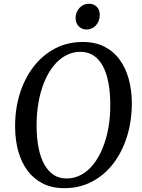

<svg xmlns="http://www.w3.org/2000/svg" viewBox="-20 -972 740 1002"><path d="M315.5 10Q251 10 203 -14.5Q155 -39 123.2 -82Q91.5 -125 75.5 -182.2Q59.5 -239.5 59 -304.5Q57.5 -397.5 82 -478.5Q106.5 -559.5 153.2 -621.2Q200 -683 265.5 -718Q331 -753 412 -753Q477.5 -753 525.5 -728.2Q573.5 -703.5 604.8 -660.2Q636 -617 651.5 -560.8Q667 -504.5 668 -441Q669 -348.5 645 -267Q621 -185.5 574.8 -123.2Q528.5 -61 463 -25.5Q397.5 10 315.5 10ZM327.5 -40.5Q368.5 -40.5 404.2 -60Q440 -79.5 468 -115.2Q496 -151 516 -200Q536 -249 546.2 -307.8Q556.5 -366.5 555.5 -431.5Q555 -493.5 545.2 -543.2Q535.5 -593 516.2 -628.2Q497 -663.5 468 -682.5Q439 -701.5 399.5 -701.5Q358 -701.5 322.5 -682Q287 -662.5 258.8 -627.2Q230.5 -592 210.8 -543.5Q191 -495 180.8 -436.5Q170.5 -378 171 -313.5Q171.5 -250.5 181.5 -200Q191.5 -149.5 211.2 -114Q231 -78.5 259.8 -59.5Q288.5 -40.5 327.5 -40.5ZM431.5 -818Q415.5 -818 402.2 -825.8Q389 -833.5 381.8 -847.2Q374.5 -861 374.5 -879.5Q375.5 -911 395.8 -931.8Q416 -952.5 444 -952.5Q469 -952.5 485 -936.5Q501 -920.5 500.5 -894.5Q500.5 -861 480.5 -839.5Q460.5 -818 431.5 -818Z"/></svg>

Font: Merriweather 24pt
Style: Italic
Weight: 400
Italic angle: -7.8°
Designer: Eben Sorkin
Foundry: Eben Sorkin
Version: Version 2.101